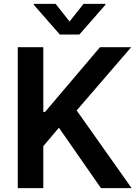

<svg xmlns="http://www.w3.org/2000/svg" viewBox="-20 -971 717 991"><path d="M659.4 0H501.1L284.1 -311.8L203.5 -216.6V0H71.7V-727.3H203.5V-393.1H212.4L496.1 -727.3H657L375.7 -400.9ZM389.6 -792.6H289.1L154.5 -946V-951H267L339.1 -860.1L411.2 -951H523.8V-946Z"/></svg>

Font: Linik Sans SemiBold
Style: Regular
Weight: 600
Designer: Fonts by Rasmus Andersson / Changes by Cristiano Sobral with parts from Marc Monis
Foundry: rsms
Version: Version 3.020; ttfautohint (v1.6)